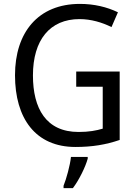

<svg xmlns="http://www.w3.org/2000/svg" viewBox="-20 -744 701 985"><path d="M371 -377V-299H507V-84C474 -74 436 -67 383 -67C216 -67 149 -188 149 -357C149 -539 236 -646 388 -646C447 -646 504 -629 552 -605L585 -681C529 -708 463 -724 390 -724C175 -724 57 -577 57 -358C57 -137 162 10 367 10C454 10 524 -2 594 -26V-377ZM430 70V61H344C340 103 320 175 306 209V221H354C386 179 419 111 430 70Z"/></svg>

Font: Noto Sans Gujarati UI SemiCondensed
Style: Regular
Weight: 400
Width: 4
Designer: Jelle Bosma - Monotype Design Team, Universal Thirst
Foundry: Monotype Imaging Inc.
Version: Version 2.106